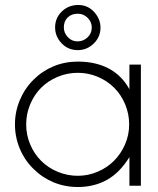

<svg xmlns="http://www.w3.org/2000/svg" viewBox="-20 -745 635 770"><path d="M499 0V-115Q461 -53 409.5 -24Q358 5 292 5Q240 5 194.5 -14Q149 -33 114 -68Q79 -102 59.5 -148.5Q40 -195 40 -246Q40 -297 59.5 -343.5Q79 -390 114 -425Q149 -460 194.5 -479Q240 -498 292 -498Q364 -498 416.5 -470Q469 -442 499 -387V-486H545V0ZM145 -393Q117 -365 101 -326.5Q85 -288 85 -246Q85 -204 101 -166Q117 -128 145 -100Q173 -72 211.5 -56Q250 -40 292 -40Q333 -40 371 -56Q409 -72 437 -100Q465 -128 481.5 -166Q498 -204 498 -246Q498 -288 482 -326.5Q466 -365 438 -393Q410 -421 372 -437Q334 -453 292 -453Q250 -453 211.5 -437Q173 -421 145 -393ZM201 -635Q201 -673 228 -699Q255 -725 294 -725Q332 -725 357.5 -697Q383 -669 383 -634Q383 -597 356 -570.5Q329 -544 292 -544Q253 -544 227 -571.5Q201 -599 201 -635ZM348 -635Q348 -657 331.5 -673.5Q315 -690 292 -690Q267 -690 251.5 -675Q236 -660 236 -635Q236 -613 252 -596Q268 -579 291 -579Q314 -579 331 -595Q348 -611 348 -635Z"/></svg>

Font: Sulphur Point Light
Style: Regular
Weight: 300
Designer: Noponies / Dale Sattler
Foundry: Noponies
Version: Version 1.000; ttfautohint (v1.8)